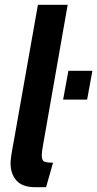

<svg xmlns="http://www.w3.org/2000/svg" viewBox="-20 -770 405 800"><path d="M127 10Q73 10 48.5 -18Q24 -46 24 -89Q24 -101 27 -122Q30 -143 38 -185L138 -750H262L161 -175Q157 -154 155.5 -142Q154 -130 154 -123Q154 -100 166.5 -96Q179 -92 201 -92L172 10ZM243 -355 265 -475H365L343 -355Z"/></svg>

Font: Cabin VF Beta
Style: Italic
Weight: 400
Italic angle: -7°
Designer: Pablo Impallari
Foundry: Pablo Impallari. http://www.impallari.com Igino Marini. http://www.ikern.com
Version: Version 2.300